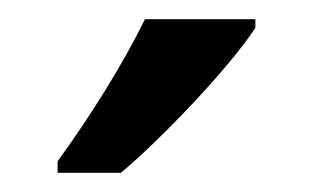

<svg xmlns="http://www.w3.org/2000/svg" viewBox="-20 -786 326 200"><path d="M246 -757V-766H131C109 -721 75 -666 40 -618V-606H106C150 -643 220 -717 246 -757Z"/></svg>

Font: Noto Sans Sinhala UI Condensed Medium
Style: Regular
Weight: 500
Width: 3
Designer: Jelle Bosma - Monotype Design Team
Foundry: Monotype Imaging Inc.
Version: Version 2.006